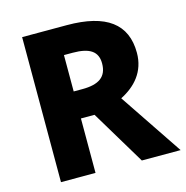

<svg xmlns="http://www.w3.org/2000/svg" viewBox="-105 -813 884 913"><g transform="rotate(-15 336.5 -357.0)"><path d="M304 -714H84V0H254V-268H321L482 0H673L464 -311C537 -348 592 -408 592 -501C592 -643 498 -714 304 -714ZM297 -580C382 -580 419 -553 419 -495C419 -429 378 -401 297 -401H254V-580Z"/></g></svg>

Font: Noto Sans Telugu ExtraBold
Style: Regular
Weight: 800
Designer: Jelle Bosma - Monotype Design Team
Foundry: Monotype Imaging Inc.
Version: Version 2.005